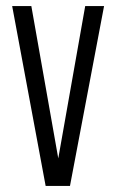

<svg xmlns="http://www.w3.org/2000/svg" viewBox="-20 -611 381 631"><path d="M130 0 20 -591H83L173 -82H170L260 -591H322L210 0Z"/></svg>

Font: Alumni Sans Thin
Style: Regular
Weight: 400
Version: Version 1.018